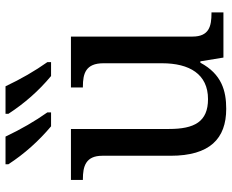

<svg xmlns="http://www.w3.org/2000/svg" viewBox="-90 -716 816 675"><g transform="rotate(-90 317.5 -378.0)"><path d="M526.9 -108.9V-536.1H348.1V-494.1H351.1C396.5 -494.1 433.1 -484.4 433.1 -421.9V-215.8C433.1 -119.6 395 -54.2 307.1 -54.2C227.5 -54.2 202.1 -102.1 202.1 -190.9V-536.1H22.9V-494.1H25.9C70.3 -494.1 107.9 -484.4 107.9 -425.8V-186C107.9 -47.9 168 9.8 272.9 9.8C336.4 9.8 395 -6.3 435.1 -81.1H439.9L453.1 0H611.8V-42H608.9C563.5 -42 526.9 -50.3 526.9 -108.9ZM78.1 -755.9C114.7 -699.7 159.2 -649.9 211.4 -606H260.3V-619.1C229.5 -662.6 201.2 -711.4 175.3 -766.1H78.1ZM255.4 -755.9C292 -699.7 335.9 -649.4 388.2 -606H437V-619.1C406.2 -662.6 377.9 -711.4 352.1 -766.1H255.4Z"/></g></svg>

Font: The Erased English
Style: Regular
Weight: 400
Designer: Monotype Design team + ligartures altered by 180 Amsterdam
Foundry: Monotype Imaging Inc.
Version: Version 1.030;Glyphs 3.1.2 (3151)